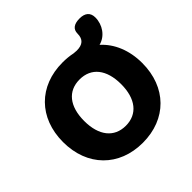

<svg xmlns="http://www.w3.org/2000/svg" viewBox="-210 -1027 1228 1228"><g transform="rotate(-45 403.5 -413.5)"><path d="M404 11C618 11 762 -134 762 -353C762 -469 721 -565 651 -628C714 -644 756 -705 756 -771C756 -815 729 -838 680 -838C630 -838 602 -819 602 -778C602 -728 575 -705 522 -705C514 -705 505 -706 495 -707C466 -713 436 -716 404 -716C190 -716 46 -572 46 -353C46 -135 190 11 404 11ZM404 -143C299 -143 237 -221 237 -353C237 -486 299 -562 404 -562C509 -562 571 -485 571 -353C571 -221 509 -143 404 -143Z"/></g></svg>

Font: Nunito Black
Style: Regular
Weight: 900
Designer: Vernon Adams
Foundry: Vernon Adams
Version: Version 3.602